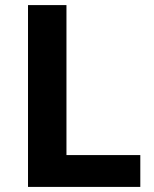

<svg xmlns="http://www.w3.org/2000/svg" viewBox="-20 -734 605 754"><path d="M90 0V-714H241V-125H531V0Z"/></svg>

Font: Noto Sans Gurmukhi UI
Style: Bold
Weight: 700
Designer: Jelle Bosma - Monotype Design Team
Foundry: Monotype Imaging Inc.
Version: Version 2.004; ttfautohint (v1.8.4.7-5d5b)